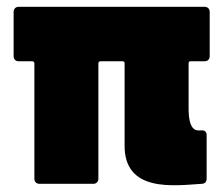

<svg xmlns="http://www.w3.org/2000/svg" viewBox="-20 -540 656 564"><path d="M596 -375V-505C596 -514 590 -520 581 -520H35C26 -520 20 -514 20 -505V-375C20 -366 26 -360 35 -360H75C79 -360 81 -357 81 -354V-15C81 -6 87 0 96 0H254C263 0 269 -6 269 -15V-354C269 -358 272 -360 275 -360H340C344 -360 346 -358 346 -354V-116C343 27 492 5 572 0C582 0 587 -6 587 -15V-143C587 -153 581 -158 571 -157C553 -155 534 -159 534 -223V-354C534 -358 536 -360 540 -360H581C590 -360 596 -366 596 -375Z"/></svg>

Font: Barlow Semi Condensed Black
Style: Regular
Weight: 900
Width: 4
Designer: Jeremy Tribby
Foundry: Tribby Type
Version: Version 1.408;PS 001.408;hotconv 1.0.88;makeotf.lib2.5.64775